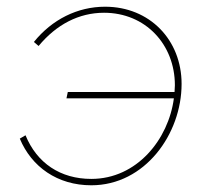

<svg xmlns="http://www.w3.org/2000/svg" viewBox="-20 -547 624 572"><path d="M252 5C412 5 521 -148 521 -297C521 -428 426 -527 293 -527C211 -527 135 -489 81 -422L95 -410C148 -474 215 -509 290 -509C413 -509 501 -415 501 -293L500 -273H182L178 -254H498C482 -132 388 -14 252 -14C160 -14 90 -61 56 -144L39 -134C74 -50 151 5 252 5Z"/></svg>

Font: Fixel Display 20240404 Thin
Style: Italic
Weight: 100
Italic angle: -10°
Designer: AlfaBravo + MacPaw
Foundry: Kyrylo Tkachov, Marchela Mozhyna, Serhii Makarenko, Maria Weinstein, Zakhar Kryvoshyya
Version: Version 1.211;Glyphs 3.2 (3225)